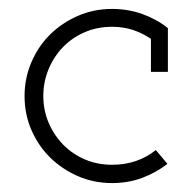

<svg xmlns="http://www.w3.org/2000/svg" viewBox="-20 -403 431 430"><path d="M355 -36Q329 -16 298 -4.5Q267 7 231 7Q190 7 154.5 -8.5Q119 -24 92.5 -50Q66 -76 50.5 -111.5Q35 -147 35 -188Q35 -228 50.5 -264Q66 -300 92.5 -326Q119 -352 154.5 -367.5Q190 -383 231 -383Q267 -383 299 -371.5Q331 -360 356 -340V-242H318V-316Q299 -329 277.5 -336Q256 -343 231 -343Q198 -343 170 -331Q142 -319 121.5 -298Q101 -277 89 -248.5Q77 -220 77 -188Q77 -156 89 -128Q101 -100 121.5 -79Q142 -58 170 -46Q198 -34 231 -34Q288 -34 329 -67Z"/></svg>

Font: Josefin Slab
Style: Regular
Weight: 400
Designer: Santiago Orozco
Foundry: Typemade
Version: Version 1.000